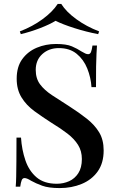

<svg xmlns="http://www.w3.org/2000/svg" viewBox="-20 -944 595 978"><path d="M265 -720Q318 -720 346 -708Q374 -696 395 -682Q407 -675 414.5 -671.5Q422 -668 429 -668Q439 -668 443.5 -679Q448 -690 451 -712H474Q473 -694 471.5 -669.5Q470 -645 469.5 -605Q469 -565 469 -500H446Q443 -549 424.5 -595Q406 -641 370.5 -670Q335 -699 280 -699Q229 -699 195.5 -668.5Q162 -638 162 -588Q162 -544 184 -514.5Q206 -485 244.5 -459.5Q283 -434 332 -403Q382 -371 422 -339.5Q462 -308 485 -270Q508 -232 508 -178Q508 -113 477.5 -70.5Q447 -28 396 -7Q345 14 284 14Q228 14 195 2Q162 -10 139 -23Q117 -37 105 -37Q95 -37 90.5 -26Q86 -15 83 7H60Q62 -15 62.5 -44.5Q63 -74 63.5 -122Q64 -170 64 -243H87Q91 -181 109.5 -127Q128 -73 166.5 -40.5Q205 -8 269 -8Q303 -8 332 -21Q361 -34 379 -62Q397 -90 397 -134Q397 -175 377.5 -206Q358 -237 323.5 -263.5Q289 -290 243 -318Q196 -348 155 -378Q114 -408 89.5 -448Q65 -488 65 -543Q65 -604 93.5 -643Q122 -682 167.5 -701Q213 -720 265 -720ZM292 -924Q317 -884 368.5 -846.5Q420 -809 485 -784L480 -770Q418 -782 358.5 -801Q299 -820 263 -838Q234 -820 185 -801Q136 -782 86 -770L81 -784Q146 -809 197 -846.5Q248 -884 274 -924Z"/></svg>

Font: Playfair Display Medium
Style: Regular
Weight: 500
Designer: Claus Eggers Sørensen
Foundry: Claus Eggers Sørensen
Version: Version 1.203